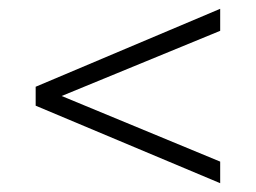

<svg xmlns="http://www.w3.org/2000/svg" viewBox="-20 -560 582 436"><path d="M480 -193V-144L61 -320V-363L480 -540V-490L120 -342Z"/></svg>

Font: Montagu Slab 144pt Light
Style: Regular
Weight: 300
Designer: Florian Karsten
Foundry: Florian Karsten
Version: Version 1.000